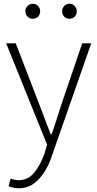

<svg xmlns="http://www.w3.org/2000/svg" viewBox="-20 -761 519 1023"><path d="M80 242Q65 242 51 239Q37 236 26 231L37 190Q45 194 56.5 196.5Q68 199 80 199Q130 199 163 158Q196 117 217 57L231 10L13 -530H64L193 -195Q206 -161 221 -121.5Q236 -82 250 -46H255Q268 -81 280.5 -121Q293 -161 304 -195L418 -530H466L257 68Q243 112 219 151.5Q195 191 161 216.5Q127 242 80 242ZM155 -661Q138 -661 126.5 -672.5Q115 -684 115 -701Q115 -717 126.5 -729Q138 -741 155 -741Q172 -741 183 -729Q194 -717 194 -701Q194 -684 183 -672.5Q172 -661 155 -661ZM350 -661Q333 -661 322 -672.5Q311 -684 311 -701Q311 -717 322 -729Q333 -741 350 -741Q367 -741 378 -729Q389 -717 389 -701Q389 -684 378 -672.5Q367 -661 350 -661Z"/></svg>

Font: Noto Sans SC Thin ExtraLight
Style: Regular
Weight: 250
Version: Version 2.004-H2;hotconv 1.0.118;makeotfexe 2.5.65603